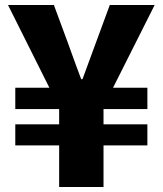

<svg xmlns="http://www.w3.org/2000/svg" viewBox="-20 -746 649 766"><path d="M216 -166H41V-250H216V-311H41V-396H177L12 -726H195L249 -580Q290 -466 304 -430H309L418 -726H597L431 -396H568V-311H393V-250H568V-166H393V0H216Z"/></svg>

Font: Source Han Sans CN Heavy
Style: Bold
Weight: 900
Designer: Ryoko NISHIZUKA (kana & ideographs); Paul D. Hunt (Latin, Greek & Cyrillic); Wenlong ZHANG (bopomofo); Sandoll Communica
Foundry: Adobe Systems Incorporated
Version: Version 1.000;PS 1;hotconv 1.0.78;makeotf.lib2.5.61930